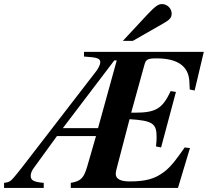

<svg xmlns="http://www.w3.org/2000/svg" viewBox="-84 -924 1048 944"><path d="M490 -627 398 -294H225L478 -627ZM918 -669H329V-646C394 -642 409 -637 409 -618C409 -607 401 -590 389 -574L25 -102C-14 -52 -29 -36 -34 -34C-42 -29 -47 -27 -64 -25V0H131V-25C83 -29 67 -37 67 -59C67 -71 72 -85 82 -98L196 -255H388L345 -106C329 -52 316 -33 264 -25V0H791L850 -196L824 -199C789 -149 759 -106 723 -79C677 -44 631 -32 553 -32C511 -32 485 -43 485 -69C485 -75 487 -85 490 -97L553 -338C668 -331 686 -316 686 -250C686 -239 685 -220 683 -204L708 -199L781 -472L755 -476C715 -390 682 -370 580 -370H561L626 -605C633 -632 643 -637 685 -637C789 -637 843 -599 847 -524L849 -484L873 -479ZM520 -723H569L721 -810C751 -827 760 -838 760 -857C760 -883 738 -904 712 -904C694 -904 678 -892 642 -854Z"/></svg>

Font: XITS
Style: Bold Italic
Weight: 700
Italic angle: -16.33°
Designer: MicroPress Inc., with final additions and corrections provided by Coen Hoffman, Elsevier (retired)
Version: Version 1.302